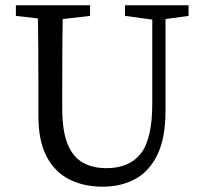

<svg xmlns="http://www.w3.org/2000/svg" viewBox="-20 -690 767 725"><path d="M582 -615H562L452 -630V-670H692V-630ZM170 -615 40 -630V-670H320V-630L190 -615ZM215 -281Q215 -195 235.5 -145.5Q256 -96 293.5 -75.5Q331 -55 382 -55Q468 -55 511.5 -110Q555 -165 555 -299V-670H605V-273Q605 -168 574 -105Q543 -42 489.5 -13.5Q436 15 368 15Q296 15 241 -13Q186 -41 155.5 -100Q125 -159 125 -252V-360Q125 -437 124.5 -515Q124 -593 122 -670H218Q216 -594 215.5 -516.5Q215 -439 215 -360Z"/></svg>

Font: Adobe Variable Font Prototype
Style: Regular
Weight: 389
Designer: Frank Grießhammer
Foundry: Adobe
Version: Version 1.004;hotconv 1.0.113;makeotfexe 2.5.65598